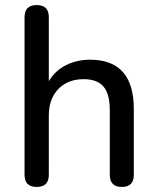

<svg xmlns="http://www.w3.org/2000/svg" viewBox="-20 -732 624 759"><path d="M125 7Q77 7 77 -41V-664Q77 -712 125 -712Q173 -712 173 -664V-411Q198 -453 241 -474.5Q284 -496 336 -496Q509 -496 509 -301V-41Q509 7 462 7Q414 7 414 -41V-296Q414 -361 389 -390Q364 -419 311 -419Q248 -419 210.5 -380Q173 -341 173 -276V-41Q173 7 125 7Z"/></svg>

Font: Chiron GoRound TC
Style: Regular
Weight: 400
Designer: Ryoko NISHIZUKA 西塚涼子 (kana, bopomofo & ideographs); Paul D. Hunt (Latin, Greek & Cyrillic); Sandoll Communications 산돌커뮤니
Foundry: Adobe
Version: Version 1.000;hotconv 1.1.1;makeotfexe 2.6.0